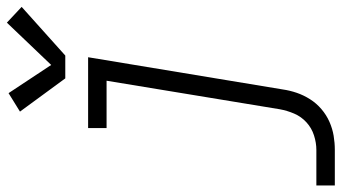

<svg xmlns="http://www.w3.org/2000/svg" viewBox="-252 -560 1017 572"><g transform="rotate(-90 257.0 -273.5)"><path d="M-9 215V160H97Q118 160 140 153Q162 146 179 130.5Q196 115 205 94Q214 73 218 51L303 -465H162V-520H373L277 60Q274 81 267 101.5Q260 122 248 141Q236 160 218.5 175Q201 190 180.5 199Q160 208 139 211.5Q118 215 97 215ZM310 -588 211 -723 266 -757 350 -630 476 -762 523 -718 378 -588Z"/></g></svg>

Font: Iosevka SS04 Light
Style: Italic
Weight: 300
Italic angle: -9°
Monospace: yes
Designer: Belleve Invis
Foundry: Belleve Invis
Version: Version 19.0.0; ttfautohint (v1.8.4)